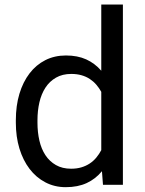

<svg xmlns="http://www.w3.org/2000/svg" viewBox="-20 -792 621 823"><path d="M47.9 -276.4Q47.9 -338.9 63.2 -389.9Q78.6 -440.9 106.7 -477.5Q134.8 -514.2 174.3 -534.2Q213.9 -554.2 262.7 -554.2Q312.5 -554.2 349.6 -537.4Q386.7 -520.5 414.1 -488.8V-772.5H506.8V0H421.4L417 -58.1Q389.6 -24.9 351.6 -7.3Q313.5 10.3 261.7 10.3Q213.9 10.3 174.3 -10.5Q134.8 -31.2 106.7 -68.1Q78.6 -105 63.2 -155.5Q47.9 -206.1 47.9 -266.1ZM140.6 -266.1Q140.6 -225.1 148.9 -189.2Q157.2 -153.3 174.8 -126.7Q192.4 -100.1 219.7 -84.5Q247.1 -68.8 284.7 -68.8Q309.1 -68.8 328.9 -74.7Q348.6 -80.6 364.5 -91.1Q380.4 -101.6 392.6 -116.2Q404.8 -130.9 414.1 -148.4V-398.4Q404.8 -415 392.8 -429Q380.9 -442.9 365 -453.4Q349.1 -463.9 329.3 -469.5Q309.6 -475.1 285.6 -475.1Q247.6 -475.1 220 -459.2Q192.4 -443.4 174.8 -416.3Q157.2 -389.2 148.9 -353.3Q140.6 -317.4 140.6 -276.4Z"/></svg>

Font: Roboto2
Style: Regular
Weight: 400
Designer: Google
Foundry: Google
Version: Version 2.000981-w3; 2014; ttfautohint (v1.1) -l 5 -r 24 -G 